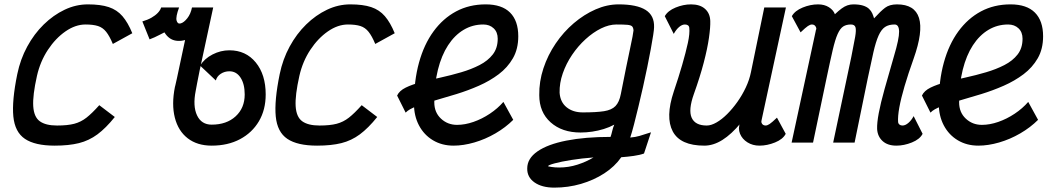

<svg xmlns="http://www.w3.org/2000/svg" viewBox="-20 -652 4840 878"><path d="M434 -171 505 -117Q464 -66 425.5 -37.5Q387 -9 341 2.5Q295 14 230 14Q140 14 94 -17Q48 -48 41 -119.5Q34 -191 59 -313Q73 -381 104.5 -439Q136 -497 180 -540Q224 -583 275.5 -607.5Q327 -632 382 -632Q440 -632 477.5 -619.5Q515 -607 540 -578Q565 -549 585 -500L496 -451Q481 -487 465.5 -506.5Q450 -526 428 -533Q406 -540 371 -540Q325 -540 279.5 -508.5Q234 -477 199 -424Q164 -371 149 -305Q129 -216 132 -166.5Q135 -117 162 -97.5Q189 -78 241 -78Q289 -78 319.5 -86Q350 -94 375.5 -114Q401 -134 434 -171Z M858 -618H955Q945 -570 916.5 -534Q888 -498 852.5 -479.5Q817 -461 784.5 -466Q752 -471 732 -504Q722 -499 710.5 -493Q699 -487 687 -481.5Q675 -476 664 -472L631 -554Q655 -561 672.5 -571Q690 -581 701.5 -593Q713 -605 717 -618H799Q783 -575 787.5 -558Q792 -541 806.5 -545Q821 -549 836.5 -568.5Q852 -588 858 -618ZM948 14Q882 14 838.5 -19.5Q795 -53 779.5 -114Q764 -175 780 -255Q780 -254 782 -262.5Q784 -271 789 -293.5Q794 -316 802.5 -357Q811 -398 825 -462.5Q839 -527 858 -618H955Q931 -506 916 -437Q901 -368 893 -330Q885 -292 881.5 -272Q878 -252 875 -237Q861 -167 881 -124.5Q901 -82 948 -82Q1016 -82 1057.5 -120Q1099 -158 1099 -220Q1099 -268 1080 -297Q1061 -326 1029 -326Q1007 -326 989.5 -314.5Q972 -303 967 -284L895 -352Q915 -384 952 -403Q989 -422 1029 -422Q1104 -422 1149.5 -366.5Q1195 -311 1195 -220Q1195 -150 1164 -97.5Q1133 -45 1077.5 -15.5Q1022 14 948 14Z M1634 -171 1705 -117Q1664 -66 1625.5 -37.5Q1587 -9 1541 2.5Q1495 14 1430 14Q1340 14 1294 -17Q1248 -48 1241 -119.5Q1234 -191 1259 -313Q1273 -381 1304.5 -439Q1336 -497 1380 -540Q1424 -583 1475.5 -607.5Q1527 -632 1582 -632Q1640 -632 1677.5 -619.5Q1715 -607 1740 -578Q1765 -549 1785 -500L1696 -451Q1681 -487 1665.5 -506.5Q1650 -526 1628 -533Q1606 -540 1571 -540Q1525 -540 1479.5 -508.5Q1434 -477 1399 -424Q1364 -371 1349 -305Q1329 -216 1332 -166.5Q1335 -117 1362 -97.5Q1389 -78 1441 -78Q1489 -78 1519.5 -86Q1550 -94 1575.5 -114Q1601 -134 1634 -171Z M2282 -186 2327 -104Q2292 -69 2245.5 -42Q2199 -15 2149 -0.5Q2099 14 2054 14Q2001 14 1960 -10.5Q1919 -35 1896 -78.5Q1873 -122 1873 -178Q1873 -282 1896 -365.5Q1919 -449 1962.5 -508.5Q2006 -568 2066 -600Q2126 -632 2201 -632Q2275 -632 2312.5 -594.5Q2350 -557 2350 -486Q2350 -428 2325.5 -385.5Q2301 -343 2260.5 -312.5Q2220 -282 2170 -260Q2120 -238 2068 -222Q2016 -206 1968.5 -192.5Q1921 -179 1885.5 -166Q1850 -153 1835 -137L1796 -215Q1806 -237 1835.5 -251.5Q1865 -266 1906.5 -276.5Q1948 -287 1995.5 -297.5Q2043 -308 2089 -321.5Q2135 -335 2173 -354.5Q2211 -374 2233.5 -403Q2256 -432 2256 -475Q2256 -505 2237.5 -522.5Q2219 -540 2190 -540Q2141 -540 2100 -515.5Q2059 -491 2029 -445Q1999 -399 1982.5 -333Q1966 -267 1966 -184Q1966 -138 1996.5 -109.5Q2027 -81 2070 -81Q2106 -81 2145 -94.5Q2184 -108 2220 -132Q2256 -156 2282 -186Z M2515 206Q2458 206 2424 182Q2390 158 2391 118Q2391 73 2437.5 40.5Q2484 8 2570 -9Q2656 -26 2772 -26Q2776 -37 2779.5 -52.5Q2783 -68 2789 -82Q2767 -70 2741 -62Q2715 -54 2688 -50Q2661 -46 2635 -46Q2550 -46 2498 -92.5Q2446 -139 2446 -217Q2445 -279 2465 -339.5Q2485 -400 2521 -453Q2557 -506 2604 -546Q2651 -586 2703.5 -609Q2756 -632 2809 -632Q2892 -632 2932.5 -606.5Q2973 -581 2971 -527Q2971 -518 2967 -491.5Q2963 -465 2956 -427.5Q2949 -390 2940 -345.5Q2931 -301 2920.5 -254.5Q2910 -208 2899.5 -164.5Q2889 -121 2879.5 -84Q2870 -47 2862 -23Q2886 -25 2904.5 -30.5Q2923 -36 2957 -47L2925 50Q2906 57 2877.5 61Q2849 65 2821 67Q2791 110 2743 141Q2695 172 2636.5 189Q2578 206 2515 206ZM2537 114Q2580 114 2620.5 101Q2661 88 2694 68Q2640 72 2593 79.5Q2546 87 2516.5 95Q2487 103 2486 108Q2486 109 2502 111.5Q2518 114 2537 114ZM2645 -138Q2707 -138 2742 -143.5Q2777 -149 2794.5 -167Q2812 -185 2819 -222Q2846 -359 2861 -428.5Q2876 -498 2877 -513Q2876 -526 2870.5 -531.5Q2865 -537 2849 -538.5Q2833 -540 2799 -540Q2765 -540 2728.5 -522Q2692 -504 2657.5 -472.5Q2623 -441 2596 -401Q2569 -361 2553.5 -316.5Q2538 -272 2539 -228Q2542 -185 2571 -161.5Q2600 -138 2645 -138Z M3061 -497 3020 -578Q3034 -603 3069.5 -617.5Q3105 -632 3140 -632Q3181 -632 3204 -611.5Q3227 -591 3228 -556Q3229 -528 3222 -479Q3215 -430 3198 -365Q3181 -300 3153 -222Q3127 -149 3143 -113.5Q3159 -78 3212 -78Q3232 -78 3256.5 -92Q3281 -106 3305.5 -130.5Q3330 -155 3352 -186Q3374 -217 3390.5 -252Q3407 -287 3414 -322L3475 -618H3574L3464 -109Q3464 -106 3462.5 -101.5Q3461 -97 3462 -92Q3464 -85 3469 -81.5Q3474 -78 3481 -78Q3489 -78 3499.5 -85Q3510 -92 3533 -114L3573 -40Q3560 -15 3524 -0.5Q3488 14 3453 14Q3422 14 3398 -1Q3374 -16 3364 -40.5Q3354 -65 3365 -93L3368 -90Q3325 -38 3283.5 -12Q3242 14 3201 14Q3091 14 3056.5 -51Q3022 -116 3061 -233Q3083 -298 3099.5 -355Q3116 -412 3125.5 -455.5Q3135 -499 3132 -525Q3131 -533 3125.5 -536.5Q3120 -540 3112 -540Q3099 -540 3085.5 -528.5Q3072 -517 3061 -497Z M4079 14Q4039 14 4016 -7Q3993 -28 3991 -62Q3990 -90 3998.5 -135Q4007 -180 4025 -244.5Q4043 -309 4068 -395Q4092 -475 4091.5 -507.5Q4091 -540 4071 -540Q4044 -540 4027 -528.5Q4010 -517 3997.5 -489Q3985 -461 3974 -413Q3963 -365 3948 -293L3888 0H3790L3873 -392Q3885 -451 3890.5 -483Q3896 -515 3892 -527.5Q3888 -540 3871 -540Q3850 -540 3836 -531Q3822 -522 3810.5 -496.5Q3799 -471 3787.5 -421.5Q3776 -372 3759 -291L3698 0H3600L3710 -509Q3710 -512 3712 -516.5Q3714 -521 3712 -526Q3707 -540 3693 -540Q3685 -540 3674.5 -533Q3664 -526 3641 -504L3601 -578Q3615 -603 3650.5 -617.5Q3686 -632 3721 -632Q3750 -632 3770.5 -619Q3791 -606 3798 -587Q3815 -603 3828.5 -613Q3842 -623 3855 -627.5Q3868 -632 3882 -632Q3909 -632 3926.5 -626.5Q3944 -621 3954 -611.5Q3964 -602 3969 -590.5Q3974 -579 3977 -568Q4007 -601 4027.5 -616.5Q4048 -632 4082 -632Q4163 -632 4182.5 -570Q4202 -508 4158 -384Q4133 -314 4116.5 -258Q4100 -202 4092.5 -160.5Q4085 -119 4087 -93Q4088 -86 4093.5 -82Q4099 -78 4107 -78Q4120 -78 4134 -90Q4148 -102 4158 -121L4199 -40Q4186 -15 4150 -0.5Q4114 14 4079 14Z M4682 -186 4727 -104Q4692 -69 4645.5 -42Q4599 -15 4549 -0.5Q4499 14 4454 14Q4401 14 4360 -10.5Q4319 -35 4296 -78.5Q4273 -122 4273 -178Q4273 -282 4296 -365.5Q4319 -449 4362.5 -508.5Q4406 -568 4466 -600Q4526 -632 4601 -632Q4675 -632 4712.5 -594.5Q4750 -557 4750 -486Q4750 -428 4725.5 -385.5Q4701 -343 4660.5 -312.5Q4620 -282 4570 -260Q4520 -238 4468 -222Q4416 -206 4368.5 -192.5Q4321 -179 4285.5 -166Q4250 -153 4235 -137L4196 -215Q4206 -237 4235.5 -251.5Q4265 -266 4306.5 -276.5Q4348 -287 4395.5 -297.5Q4443 -308 4489 -321.5Q4535 -335 4573 -354.5Q4611 -374 4633.5 -403Q4656 -432 4656 -475Q4656 -505 4637.5 -522.5Q4619 -540 4590 -540Q4541 -540 4500 -515.5Q4459 -491 4429 -445Q4399 -399 4382.5 -333Q4366 -267 4366 -184Q4366 -138 4396.5 -109.5Q4427 -81 4470 -81Q4506 -81 4545 -94.5Q4584 -108 4620 -132Q4656 -156 4682 -186Z"/></svg>

Font: Victor Mono Thin
Style: Italic
Weight: 100
Italic angle: -12°
Monospace: yes
Designer: Rune Bjørnerås
Version: Version 1.561;gftools[0.9.30]